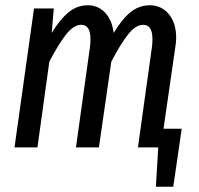

<svg xmlns="http://www.w3.org/2000/svg" viewBox="-20 -559 756 728"><path d="M669 -71 637 149H571L580 0H503L556 -380Q558 -392 558 -411Q558 -465 523 -465Q494 -465 464.5 -427Q435 -389 402 -325L355 0H268L321 -380Q323 -392 323 -411Q323 -465 288 -465Q259 -465 229.5 -427Q200 -389 167 -325L122 0H35L109 -527H184L176 -434Q207 -485 239.5 -512Q272 -539 313 -539Q352 -539 378.5 -511Q405 -483 411 -434Q442 -486 474.5 -512.5Q507 -539 548 -539Q592 -539 620 -505.5Q648 -472 648 -415Q648 -400 645 -382L600 -71Z"/></svg>

Font: Fira Sans Extra Condensed
Style: Italic
Weight: 400
Width: 3
Italic angle: -8°
Designer: Carrois Corporate & Edenspiekermann AG
Foundry: Carrois Corporate GbR & Edenspiekermann AG
Version: Version 4.203